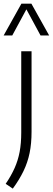

<svg xmlns="http://www.w3.org/2000/svg" viewBox="-46 -830 296 1080"><path d="M26 231 -14 204Q17 158.5 36.2 115.2Q55.5 72 64.5 24Q73.5 -24 73.5 -84V-541.5H131.5V-89Q131.5 -22.5 120.5 30.8Q109.5 84 86.2 132.2Q63 180.5 26 231ZM-25.5 -630.5 74.5 -809.5H130.5L230.5 -630.5H182L102.5 -777.5L23 -630.5Z"/></svg>

Font: Encode Sans SemiCondensed SemiCondensed Light
Style: Regular
Weight: 300
Width: 4
Designer: Multiple Designers
Foundry: Impallari Type
Version: Version 3.000; ttfautohint (v1.8.3) -l 8 -r 50 -G 200 -x 14 